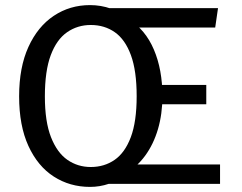

<svg xmlns="http://www.w3.org/2000/svg" viewBox="-20 -721 948 753"><path d="M333 -701Q376 -701 415.5 -687Q455 -673 486 -644Q550 -605 583.5 -526.5Q617 -448 617 -344Q617 -274 599.5 -214.5Q582 -155 549 -110Q516 -65 467 -37Q442 -12 406.5 0Q371 12 333 12Q254 12 191 -28.5Q128 -69 91.5 -148.5Q55 -228 55 -343Q55 -457 91.5 -537Q128 -617 191 -659Q254 -701 333 -701ZM501 -76H843V0H405ZM551 -388H789V-312H551ZM406 -689H835L824 -613H511ZM336 -623Q284 -623 243 -594.5Q202 -566 179 -504.5Q156 -443 156 -343Q156 -244 180 -183Q204 -122 244.5 -94Q285 -66 336 -66Q389 -66 429.5 -94Q470 -122 493 -183Q516 -244 516 -344Q516 -443 493.5 -504.5Q471 -566 430.5 -594.5Q390 -623 336 -623Z"/></svg>

Font: Fira Sans Variable
Style: Regular
Weight: 400
Designer: Carrois Corporate & Edenspiekermann AG
Foundry: Carrois Corporate GbR & Edenspiekermann AG
Version: Version 4.202